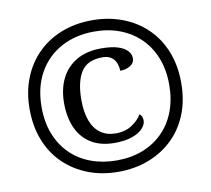

<svg xmlns="http://www.w3.org/2000/svg" viewBox="-81 -816 1006 917"><g transform="rotate(-10 422.5 -357.5)"><path d="M422 10Q342 10 275 -16Q208 -42 158.5 -90Q109 -138 82 -206Q55 -274 55 -358Q55 -441 82 -508.5Q109 -576 158 -624.5Q207 -673 274.5 -699Q342 -725 422 -725Q502 -725 569.5 -699Q637 -673 686.5 -625Q736 -577 763 -509Q790 -441 790 -357Q790 -273 763 -205.5Q736 -138 686.5 -90Q637 -42 569.5 -16Q502 10 422 10ZM428 -129Q360 -129 314 -157.5Q268 -186 245 -237.5Q222 -289 222 -358Q222 -425 247 -476Q272 -527 321 -556Q370 -585 442 -585Q490 -585 521 -575.5Q552 -566 567.5 -549.5Q583 -533 583 -512Q583 -490 562.5 -477Q542 -464 513 -464Q513 -483 506 -501Q499 -519 483 -530.5Q467 -542 440 -542Q367 -542 336.5 -494.5Q306 -447 306 -358Q306 -299 321.5 -257.5Q337 -216 367.5 -194.5Q398 -173 441 -173Q488 -173 521 -195.5Q554 -218 567 -243Q574 -239 578 -230.5Q582 -222 582 -211Q582 -192 565 -173Q548 -154 513.5 -141.5Q479 -129 428 -129ZM423 -45Q493 -45 549.5 -67Q606 -89 647 -130Q688 -171 710 -229Q732 -287 732 -358Q732 -430 709.5 -487.5Q687 -545 646 -585.5Q605 -626 548.5 -648Q492 -670 423 -670Q332 -670 262 -632Q192 -594 152.5 -524Q113 -454 113 -357Q113 -284 136 -226Q159 -168 200.5 -127.5Q242 -87 299 -66Q356 -45 423 -45Z"/></g></svg>

Font: Noto Serif Thai
Style: Regular
Weight: 400
Designer: Monotype Design Team
Foundry: Monotype Imaging Inc.
Version: Version 2.001